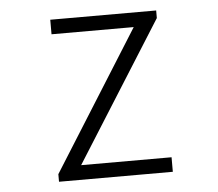

<svg xmlns="http://www.w3.org/2000/svg" viewBox="-43 -558 686 605"><g transform="rotate(-5 300.0 -255.5)"><path d="M120 0V-24L397 -465H137V-511H472V-487L194 -46H480V0Z"/></g></svg>

Font: Chivo Mono Thin
Style: Regular
Weight: 250
Designer: Hector Gatti
Foundry: Omnibus-Type
Version: Version 1.008